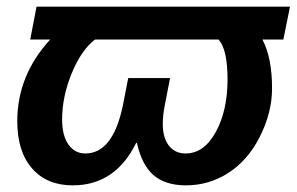

<svg xmlns="http://www.w3.org/2000/svg" viewBox="-20 -548 893 578"><path d="M71 -429 90 -528H853L833 -429H770Q799 -374 799 -282Q799 -209 762 -136Q726 -65 667.5 -27.5Q609 10 540 10Q478 10 442.5 -20.5Q407 -51 392 -118H390Q327 10 199 10Q121 10 76.5 -41Q32 -92 32 -183Q32 -321 131 -429ZM539 -86Q594 -86 629.5 -150.5Q665 -215 665 -309Q665 -399 638 -429H266Q224 -397 195 -325Q167 -256 167 -188Q167 -140 186 -113Q205 -86 237 -86Q320 -86 350 -231L366 -313H492L476 -231Q470 -200 470 -175Q470 -133 488.5 -109.5Q507 -86 539 -86Z"/></svg>

Font: Libra Sans
Style: Bold Italic
Weight: 700
Italic angle: -12°
Foundry: Context Ltd
Version: Version 1.002